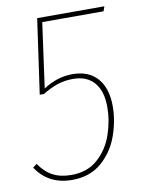

<svg xmlns="http://www.w3.org/2000/svg" viewBox="-80 -737 595 802"><g transform="rotate(-10 217.5 -335.5)"><path d="M9 -69 26 -82Q50 -46 82.5 -28.5Q115 -11 162 -11Q230 -11 274 -50.5Q318 -90 338 -148Q358 -206 358 -265Q358 -333 326.5 -369Q295 -405 237 -405Q201 -405 170 -394.5Q139 -384 107 -364H89L134 -681H419L412 -661H152L114 -386Q173 -425 238 -425Q307 -425 344 -382.5Q381 -340 381 -264Q381 -202 358.5 -139Q336 -76 286.5 -33Q237 10 161 10Q61 10 9 -69Z"/></g></svg>

Font: Fira Sans Condensed Thin
Style: Italic
Weight: 250
Width: 3
Italic angle: -8°
Designer: Carrois Corporate & Edenspiekermann AG
Foundry: Carrois Corporate GbR & Edenspiekermann AG
Version: Version 4.203